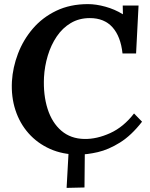

<svg xmlns="http://www.w3.org/2000/svg" viewBox="-20 -736 730 934"><path d="M304 178 316 -39H393L391 176ZM408 -716Q447 -716 492.5 -703.5Q538 -691 577 -667H578L577 -709H654L642 -476H576Q567 -559 527 -603.5Q487 -648 417 -648Q365 -648 324.5 -624Q284 -600 256 -558.5Q228 -517 212.5 -465.5Q197 -414 194 -360Q190 -274 211.5 -206.5Q233 -139 278.5 -100Q324 -61 391 -60Q451 -59 516 -88.5Q581 -118 632 -184L671 -144Q619 -77 563.5 -42.5Q508 -8 456 4Q404 16 362 16Q285 16 223.5 -11.5Q162 -39 119 -87.5Q76 -136 55 -200.5Q34 -265 38 -340Q42 -408 67.5 -475Q93 -542 139.5 -596.5Q186 -651 253.5 -683.5Q321 -716 408 -716Z"/></svg>

Font: Lora
Style: Bold Italic
Weight: 700
Italic angle: -3°
Designer: Olga Karpushina, Alexei Vanyashin (Cyrillic)
Foundry: Cyreal
Version: Version 3.004